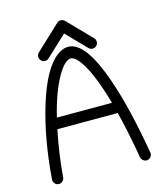

<svg xmlns="http://www.w3.org/2000/svg" viewBox="-127 -960 924 1075"><g transform="rotate(-15 334.5 -422.5)"><path d="M48.8 -11.7Q66.4 -249 124.5 -436.3Q182.6 -623.5 263.2 -684.6Q389.2 -779.3 494.1 -513.2Q562 -341.8 612.3 -61L620.1 -18.1Q622.1 -4.9 614.3 5.6Q606.4 16.1 594 18.3Q581.5 20.5 570.8 12.9Q560.1 5.4 557.1 -7.3L549.8 -49.8Q526.9 -175.8 501 -279.3H500.5H150.9Q121.6 -134.8 112.3 -9.8Q111.3 2.9 101.3 11.7Q91.3 20.5 78.4 19.5Q65.4 18.6 56.9 8.5Q48.3 -1.5 48.8 -11.7ZM165 -342.8H484.4Q429.2 -537.6 371.1 -611.3Q356.4 -629.9 343.5 -636.7Q330.6 -643.6 325.2 -643.1Q294.9 -639.6 263.7 -593.8Q204.1 -504.9 165 -342.8ZM162.1 -721.2 304.2 -854.5Q313.5 -863.8 326.7 -863.5Q339.8 -863.3 349.1 -854L481.4 -718.3Q490.7 -709 490.7 -695.6Q490.7 -682.1 481.2 -672.9Q471.7 -663.6 458.5 -663.8Q445.3 -664.1 436 -673.8L325.7 -787.1L206.1 -675.3Q196.8 -666 183.3 -666.3Q169.9 -666.5 160.9 -676Q151.9 -685.5 152.1 -698.7Q152.3 -711.9 162.1 -721.2Z"/></g></svg>

Font: Chilanka
Style: Regular
Weight: 400
Designer: Santhosh Thottingal <santhosh.thottingal@gmail.com>
Foundry: Swathanthra Malayalam Computing(SMC)
Version: Version 1.3; 20181103